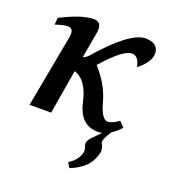

<svg xmlns="http://www.w3.org/2000/svg" viewBox="-128 -587 832 907"><g transform="rotate(20 288.0 -133.5)"><path d="M388.2 9.8Q299.3 9.8 275.6 -96.7Q252 -203.1 188.5 -222.2L150.9 0H42.5L110.4 -364.7Q111.8 -374.5 111.8 -382.8Q111.8 -410.6 85.4 -410.6Q66.4 -410.6 24.4 -396.5L26.9 -431.2Q130.9 -484.4 190.9 -484.4Q226.6 -484.4 226.6 -444.8Q226.6 -436 224.6 -426.3L201.7 -297.9Q210.4 -298.3 227.1 -313.5Q373 -482.4 452.6 -482.4Q517.1 -480.5 517.1 -429.2Q517.1 -386.7 458.5 -340.3Q448.7 -393.1 415 -393.1Q370.6 -393.1 275.9 -285.2Q341.8 -211.9 363.5 -131.6Q385.3 -51.3 415.5 -51.3Q438.5 -51.3 470.7 -75.7L496.1 -49.3Q441.9 9.8 388.2 9.8ZM321.8 216.8 306.6 192.4Q355.5 160.6 360.4 117.7Q360.4 106 356.9 98.9Q353.5 91.8 353 81.5Q353 63 377 42L410.6 6.8L450.2 -9.8Q423.3 31.2 423.3 47.4Q423.8 53.2 428.7 61Q435.5 71.8 435.5 93.8Q425.8 139.2 398.7 168Q371.6 196.8 321.8 216.8Z"/></g></svg>

Font: Kelvinch
Style: Bold Italic
Weight: 700
Italic angle: -10°
Designer: Paul James Miller
Foundry: High-Logic / Made with FontCreator
Version: Version 3.30 September 23, 2016